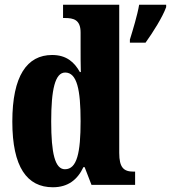

<svg xmlns="http://www.w3.org/2000/svg" viewBox="-20 -780 721 810"><path d="M203 10C267 10 307 -22 332 -75H337L366 0H550V-56H543C502 -56 483 -73 483 -135V-760H246V-704H254C290 -704 320 -697 320 -643V-588C320 -549 320 -506 321 -476H317C294 -517 261 -548 200 -548C94 -548 32 -460 32 -267C32 -75 94 10 203 10ZM528 -613V-600H594C625 -643 666 -708 681 -750V-760H567C560 -717 540 -652 528 -613ZM254 -66C212 -66 196 -133 196 -268C196 -401 212 -474 255 -474C305 -474 320 -401 320 -269C320 -136 305 -66 254 -66Z"/></svg>

Font: Noto Serif Ethiopic ExtraCondensed Black
Style: Regular
Weight: 900
Width: 2
Designer: Monotype Design Team
Foundry: Monotype Imaging Inc.
Version: Version 2.102